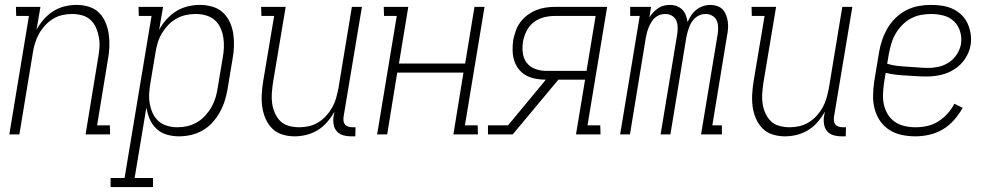

<svg xmlns="http://www.w3.org/2000/svg" viewBox="-20 -548 4040 783"><path d="M18 0 98 -483H46L45 -520H145L129 -427Q141 -449 158.5 -469Q176 -489 197.5 -502.5Q219 -516 243.5 -522Q268 -528 292 -528Q318 -528 342.5 -520.5Q367 -513 384 -496Q401 -479 410.5 -456Q420 -433 423.5 -408Q427 -383 426 -357Q425 -331 420 -305L376 -37H428L429 0H329L380 -311Q384 -332 385.5 -353.5Q387 -375 383.5 -395Q380 -415 372 -434Q364 -453 349.5 -466.5Q335 -480 315 -485.5Q295 -491 273 -491Q254 -491 234 -486.5Q214 -482 196 -471Q178 -460 163.5 -444Q149 -428 139 -410Q129 -392 123 -372.5Q117 -353 114 -333L59 0Z M431 215V178H488L598 -483H546L545 -520H645L629 -426Q641 -449 659 -469Q677 -489 699 -502.5Q721 -516 746 -522Q771 -528 796 -528Q822 -528 847 -520.5Q872 -513 889.5 -496.5Q907 -480 917.5 -457Q928 -434 931.5 -409Q935 -384 934 -357.5Q933 -331 928 -305L908 -185Q904 -161 896.5 -137Q889 -113 876.5 -90.5Q864 -68 846.5 -48.5Q829 -29 806 -16Q783 -3 758.5 2.5Q734 8 710 8Q684 8 660 1Q636 -6 618 -23Q600 -40 590.5 -62.5Q581 -85 577 -110L529 178H604V215ZM704 -29Q724 -29 744 -33.5Q764 -38 783 -49Q802 -60 817 -76.5Q832 -93 842.5 -111.5Q853 -130 859 -150Q865 -170 868 -191L888 -311Q892 -332 893 -353.5Q894 -375 890.5 -396Q887 -417 878.5 -435.5Q870 -454 854.5 -467Q839 -480 819 -485.5Q799 -491 777 -491Q757 -491 737 -486.5Q717 -482 698.5 -471.5Q680 -461 665 -445Q650 -429 639.5 -411Q629 -393 623 -373Q617 -353 614 -333L594 -213Q590 -191 588.5 -169.5Q587 -148 590.5 -127Q594 -106 602.5 -87Q611 -68 626 -54.5Q641 -41 661.5 -35Q682 -29 704 -29Z M1181 8Q1155 8 1131 0.5Q1107 -7 1090 -24Q1073 -41 1063 -64Q1053 -87 1049.5 -112Q1046 -137 1047.5 -163Q1049 -189 1053 -215L1098 -483H1046L1045 -520H1145L1093 -209Q1090 -188 1088.5 -166.5Q1087 -145 1090 -125Q1093 -105 1101.5 -86Q1110 -67 1124 -53.5Q1138 -40 1158.5 -34.5Q1179 -29 1201 -29Q1220 -29 1240 -33.5Q1260 -38 1278 -49Q1296 -60 1310.5 -76Q1325 -92 1335 -110Q1345 -128 1350.5 -147.5Q1356 -167 1360 -187L1415 -520H1456L1381 -71Q1380 -63 1381 -54.5Q1382 -46 1387 -40Q1392 -34 1400.5 -31.5Q1409 -29 1417 -29H1430L1429 8H1410Q1394 8 1379 3.5Q1364 -1 1354 -12Q1344 -23 1341 -39Q1338 -55 1340 -71L1344 -93Q1332 -71 1315 -51Q1298 -31 1276 -17.5Q1254 -4 1229.5 2Q1205 8 1181 8Z M1518 0 1598 -483H1546L1545 -520H1645L1607 -289H1877L1915 -520H1956L1876 -37H1928L1929 0H1829L1870 -252H1600L1559 0Z M1970 0V-37H2052L2206 -223Q2185 -223 2164 -227Q2143 -231 2125.5 -240.5Q2108 -250 2095.5 -266Q2083 -282 2077 -301Q2071 -320 2070.5 -341.5Q2070 -363 2073 -385Q2077 -404 2083.5 -422.5Q2090 -441 2102 -457.5Q2114 -474 2131 -486.5Q2148 -499 2166.5 -506.5Q2185 -514 2204.5 -517Q2224 -520 2243 -520H2456L2376 -37H2428L2429 0H2329L2366 -223H2257L2071 0ZM2207 -259H2372L2409 -483H2243Q2221 -483 2198.5 -477.5Q2176 -472 2157 -457.5Q2138 -443 2127.5 -422Q2117 -401 2113 -379Q2109 -355 2112 -332Q2115 -309 2128 -292Q2141 -275 2162.5 -267Q2184 -259 2207 -259Z M2509 0 2589 -483H2550V-520H2635L2628 -476Q2634 -487 2643.5 -497Q2653 -507 2664 -514.5Q2675 -522 2687.5 -525Q2700 -528 2712 -528Q2727 -528 2740 -523Q2753 -518 2762.5 -508.5Q2772 -499 2777 -485.5Q2782 -472 2784 -458Q2790 -472 2798.5 -485Q2807 -498 2819.5 -508Q2832 -518 2847 -523Q2862 -528 2877 -528Q2891 -528 2904.5 -523.5Q2918 -519 2927 -509.5Q2936 -500 2941 -487Q2946 -474 2948 -460Q2950 -446 2949 -431.5Q2948 -417 2945 -403L2885 -37H2924V0H2839L2907 -410Q2909 -424 2908.5 -438.5Q2908 -453 2902.5 -465Q2897 -477 2884.5 -484Q2872 -491 2858 -491Q2847 -491 2836.5 -487.5Q2826 -484 2817 -476.5Q2808 -469 2801.5 -459Q2795 -449 2791 -438.5Q2787 -428 2784 -417.5Q2781 -407 2779 -396L2714 0H2674L2742 -410Q2744 -424 2743.5 -438.5Q2743 -453 2737.5 -465Q2732 -477 2720 -484Q2708 -491 2693 -491Q2682 -491 2671.5 -487.5Q2661 -484 2652 -476.5Q2643 -469 2637 -459Q2631 -449 2626.5 -438.5Q2622 -428 2619 -417.5Q2616 -407 2614 -396L2549 0Z M3181 8Q3155 8 3131 0.5Q3107 -7 3090 -24Q3073 -41 3063 -64Q3053 -87 3049.5 -112Q3046 -137 3047.5 -163Q3049 -189 3053 -215L3098 -483H3046L3045 -520H3145L3093 -209Q3090 -188 3088.5 -166.5Q3087 -145 3090 -125Q3093 -105 3101.5 -86Q3110 -67 3124 -53.5Q3138 -40 3158.5 -34.5Q3179 -29 3201 -29Q3220 -29 3240 -33.5Q3260 -38 3278 -49Q3296 -60 3310.5 -76Q3325 -92 3335 -110Q3345 -128 3350.5 -147.5Q3356 -167 3360 -187L3415 -520H3456L3381 -71Q3380 -63 3381 -54.5Q3382 -46 3387 -40Q3392 -34 3400.5 -31.5Q3409 -29 3417 -29H3430L3429 8H3410Q3394 8 3379 3.5Q3364 -1 3354 -12Q3344 -23 3341 -39Q3338 -55 3340 -71L3344 -93Q3332 -71 3315 -51Q3298 -31 3276 -17.5Q3254 -4 3229.5 2Q3205 8 3181 8Z M3713 8Q3684 8 3656.5 2Q3629 -4 3606.5 -18.5Q3584 -33 3569 -55Q3554 -77 3547 -103.5Q3540 -130 3540.5 -158.5Q3541 -187 3545 -215L3565 -335Q3569 -360 3577.5 -385Q3586 -410 3599.5 -433Q3613 -456 3632.5 -475Q3652 -494 3676.5 -506.5Q3701 -519 3726.5 -523.5Q3752 -528 3776 -528Q3800 -528 3823 -524.5Q3846 -521 3866 -511.5Q3886 -502 3901.5 -487Q3917 -472 3926 -452Q3935 -432 3938.5 -409Q3942 -386 3938 -363Q3933 -334 3915.5 -308Q3898 -282 3872 -265.5Q3846 -249 3817 -242.5Q3788 -236 3759 -236Q3738 -236 3716.5 -237.5Q3695 -239 3674.5 -240Q3654 -241 3632.5 -243.5Q3611 -246 3592 -251L3585 -209Q3582 -187 3581 -164Q3580 -141 3585 -120Q3590 -99 3601 -81Q3612 -63 3629.5 -51Q3647 -39 3669 -34Q3691 -29 3713 -29Q3737 -29 3760.5 -34Q3784 -39 3805 -52Q3826 -65 3843.5 -84Q3861 -103 3872 -125L3906 -108Q3891 -82 3871 -59Q3851 -36 3825 -20.5Q3799 -5 3770 1.5Q3741 8 3713 8ZM3766 -271Q3787 -271 3809 -276Q3831 -281 3850.5 -294Q3870 -307 3882.5 -327Q3895 -347 3899 -368Q3903 -395 3895.5 -419.5Q3888 -444 3870.5 -461Q3853 -478 3828 -484.5Q3803 -491 3777 -491Q3756 -491 3735 -487Q3714 -483 3694.5 -472.5Q3675 -462 3659 -445.5Q3643 -429 3632 -410Q3621 -391 3615 -370.5Q3609 -350 3605 -329L3598 -288Q3617 -282 3638.5 -279.5Q3660 -277 3681 -276Q3702 -275 3723.5 -273Q3745 -271 3766 -271Z"/></svg>

Font: Iosevka Curly Slab Extralight
Style: Italic
Weight: 200
Italic angle: -9°
Monospace: yes
Designer: Belleve Invis
Foundry: Belleve Invis
Version: Version 22.1.2; ttfautohint (v1.8.4)